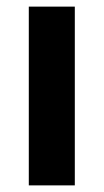

<svg xmlns="http://www.w3.org/2000/svg" viewBox="-20 -560 313 580"><path d="M67 -540H206V0H67Z"/></svg>

Font: Encode Sans Normal
Style: SemiBold
Weight: 600
Designer: Pablo Impallari, Andres Torresi
Foundry: Pablo Impallari, Andres Torresi
Version: Version 1.000; ttfautohint (v1.00) -l 8 -r 50 -G 200 -x 14 -